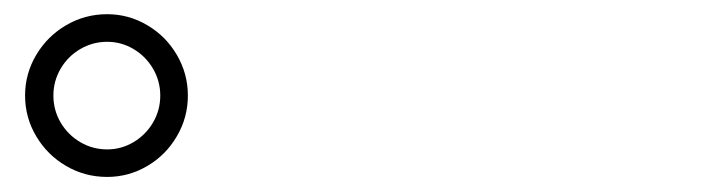

<svg xmlns="http://www.w3.org/2000/svg" viewBox="-20 -838 978 265"><path d="M14.6 -706.1Q14.6 -736.3 30 -762.2Q45.4 -788.1 71.3 -803.2Q97.2 -818.4 127.9 -818.4Q157.7 -818.4 183.3 -803.2Q209 -788.1 224.1 -762.2Q239.3 -736.3 239.3 -706.1Q239.3 -675.8 224.1 -649.9Q209 -624 183.3 -608.9Q157.7 -593.8 127.9 -593.8Q97.2 -593.8 71.3 -608.9Q45.4 -624 30 -649.9Q14.6 -675.8 14.6 -706.1ZM201.2 -706.1Q201.2 -726.1 191.2 -743.2Q181.2 -760.3 164.3 -770.3Q147.5 -780.3 127.9 -780.3Q107.9 -780.3 90.8 -770.3Q73.7 -760.3 63.7 -743.2Q53.7 -726.1 53.7 -706.1Q53.7 -686 63.7 -668.9Q73.7 -651.9 90.8 -641.8Q107.9 -631.8 127.9 -631.8Q147.5 -631.8 164.3 -641.8Q181.2 -651.9 191.2 -668.9Q201.2 -686 201.2 -706.1Z"/></svg>

Font: Pretendard JP ExtraLight
Style: Regular
Weight: 200
Designer: Base glyphs from Inter by Rasmus Andersson; Hangeul glyphs from Noto Sans CJK(Source Han Sans) by Jang Soo-young and Kan
Foundry: Kil Hyung-jin
Version: Version 1.309